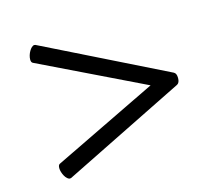

<svg xmlns="http://www.w3.org/2000/svg" viewBox="-88 -762 965 831"><g transform="rotate(-15 394.0 -347.0)"><path d="M681.2 -319.8 133.8 -48.8Q130.9 -47.9 128.9 -47.9Q122.6 -47.9 116.5 -53.5Q110.4 -59.1 105.7 -67.4Q101.1 -75.7 98.1 -85.2Q95.2 -94.7 95.2 -103Q95.2 -117.7 103 -121.1L569.8 -347.2L103 -573.2Q95.2 -576.7 95.2 -589.8Q95.2 -598.6 98.1 -608.4Q101.1 -618.2 106 -626.5Q110.8 -634.8 116.9 -640.4Q123 -646 128.9 -646Q130.9 -646 133.8 -645L681.2 -374Q692.9 -368.2 692.9 -347.2Q692.9 -326.2 681.2 -319.8Z"/></g></svg>

Font: Marmelad
Style: Regular
Weight: 400
Designer: Manvel Shmavonyan
Foundry: Cyreal (www.cyreal.org)
Version: Version 1.000